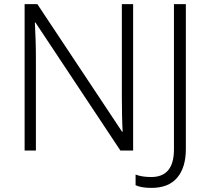

<svg xmlns="http://www.w3.org/2000/svg" viewBox="-20 -734 1021 936"><path d="M629 0H567L153 -624H150Q152 -585 153.5 -541.5Q155 -498 155 -451V0H100V-714H162L575 -92H578Q576 -123 575 -171Q574 -219 574 -261V-714H629ZM718 182Q692 182 673 178.5Q654 175 641 169V117Q656 123 675.5 126Q695 129 717 129Q828 129 828 -5V-714H886V-7Q886 82 844 132Q802 182 718 182Z"/></svg>

Font: Noto Sans Light
Style: Regular
Weight: 300
Designer: Monotype Design Team
Foundry: Monotype Imaging Inc.
Version: Version 2.007